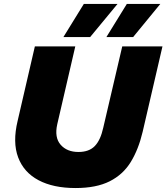

<svg xmlns="http://www.w3.org/2000/svg" viewBox="-20 -938 840 969"><path d="M517 -751 620 -918H789L652 -751ZM300 -751 403 -918H573L435 -751ZM361 11Q249 11 174.5 -28.5Q100 -68 71.5 -144Q43 -220 69 -328L156 -704H360L269 -311Q254 -244 286 -207.5Q318 -171 376 -171Q429 -171 458 -200.5Q487 -230 501 -293L597 -704H800L700 -273Q679 -184 640 -120.5Q601 -57 533.5 -23Q466 11 361 11Z"/></svg>

Font: Prodigy Sans ExtraBold
Style: Italic
Weight: 800
Italic angle: -13°
Designer: Wei Huang
Foundry: Wei Huang
Version: Version 1.003; ttfautohint (v1.8.3)